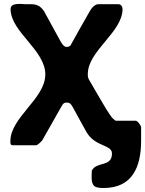

<svg xmlns="http://www.w3.org/2000/svg" viewBox="-20 -728 727 962"><path d="M439 157C439 204 452 214 499 214C644 214 687 107 687 -23V-93C684 -101 670 -123 660 -123H560C558 -123 544 -135 540 -140C537 -143 519 -171 513 -180C500 -202 439 -305 427 -327C420 -339 420 -345 420 -357C420 -474 594 -566 594 -683C594 -694 587 -707 573 -707H473C452 -707 435 -682 427 -667C412 -642 347 -525 333 -500C326 -494 321 -493 313 -493C298 -493 286 -516 280 -527C268 -549 212 -651 200 -673C173 -711 150 -707 107 -707C91 -707 33 -717 33 -683C33 -568 207 -478 207 -355C207 -233 32 -141 32 -20C32 -9 31 0 47 0H160C170 0 192 -24 193 -27L287 -193C297 -211 301 -214 316 -214C333 -214 338 -202 347 -187C353 -175 407 -78 413 -67C456 9 541 -5 541 41C541 111 464 79 440 127C440 131 439 152 439 157Z"/></svg>

Font: Asimov Print
Style: C
Weight: 500
Designer: Google
Version: Version 2.000980: 2014